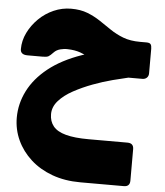

<svg xmlns="http://www.w3.org/2000/svg" viewBox="-60 -582 872 1016"><g transform="rotate(5 376.0 -73.5)"><path d="M405 382Q322 382 255 357.5Q188 333 140 289.5Q92 246 66 189.5Q40 133 40 70Q40 -4 74.5 -72.5Q109 -141 178.5 -196.5Q248 -252 354 -289Q460 -326 603 -336L614 -193Q579 -185 528.5 -172Q478 -159 424.5 -139Q371 -119 324 -93.5Q277 -68 248 -35.5Q219 -3 219 36Q219 74 240 100Q261 126 307.5 138.5Q354 151 428 151H635Q668 151 668 183V350Q668 382 636 382ZM591 -192V-220Q543 -220 508.5 -229.5Q474 -239 447.5 -252Q421 -265 396.5 -279Q372 -293 343.5 -303Q315 -313 277 -314Q258 -315 237.5 -309.5Q217 -304 204 -290Q188 -273 179 -268Q170 -263 149 -263H68Q30 -263 30 -293Q30 -338 50.5 -380Q71 -422 105.5 -456Q140 -490 184.5 -509.5Q229 -529 277 -529Q327 -529 364 -514.5Q401 -500 432.5 -479Q464 -458 495.5 -436.5Q527 -415 565 -400.5Q603 -386 655 -386H689Q706 -386 711.5 -378.5Q717 -371 717 -355V-224Q717 -210 708 -201Q699 -192 684 -192Z"/></g></svg>

Font: Rubik Black
Style: Regular
Weight: 900
Designer: Hubert and Fischer
Foundry: Hubert and Fischer
Version: Version 2.300;gftools[0.9.30]